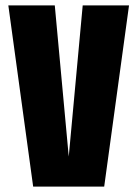

<svg xmlns="http://www.w3.org/2000/svg" viewBox="-20 -695 514 715"><path d="M103.5 0 11 -675H184L236 -112L288 -675H460.5L368 0Z"/></svg>

Font: Anybody Condensed ExtraBold
Style: Regular
Weight: 800
Width: 3
Designer: Tyler Finck
Foundry: Etcetera Type Company
Version: Version 1.010; ttfautohint (v1.8.3) -l 8 -r 50 -G 200 -x 14 